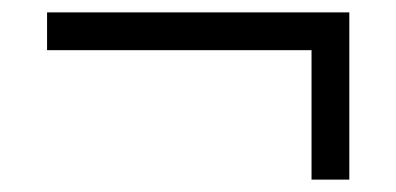

<svg xmlns="http://www.w3.org/2000/svg" viewBox="-20 -439 640 310"><path d="M544 -419V-149H483V-358H56V-419Z"/></svg>

Font: wassup Sans
Style: Regular
Weight: 400
Version: Version 2.001